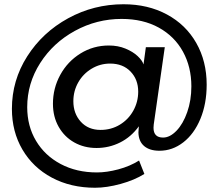

<svg xmlns="http://www.w3.org/2000/svg" viewBox="-20 -725 1027 903"><path d="M952 -327Q952 -237 922.5 -166Q893 -95 842 -55.5Q791 -16 730 -16Q684 -16 658 -38Q632 -60 631 -102L633 -131Q597 -81 545 -55Q493 -29 434 -29Q376 -29 329.5 -55Q283 -81 256 -128.5Q229 -176 229 -237Q229 -310 263.5 -373Q298 -436 358.5 -473.5Q419 -511 492 -511Q535 -511 570 -496.5Q605 -482 627 -461.5Q649 -441 655 -422L666 -503H755L703 -139Q702 -134 702 -124Q702 -78 747 -78Q779 -78 810 -110Q841 -142 860.5 -197.5Q880 -253 880 -319Q880 -410 840.5 -482Q801 -554 727 -595Q653 -636 552 -636Q435 -636 332.5 -580Q230 -524 169 -428.5Q108 -333 108 -221Q108 -132 149.5 -62.5Q191 7 265.5 46.5Q340 86 436 86Q482 86 536.5 71.5Q591 57 634 30L659 93Q613 122 547.5 140Q482 158 427 158Q313 158 224 110.5Q135 63 85.5 -21.5Q36 -106 36 -213Q36 -347 108 -460Q180 -573 300.5 -639Q421 -705 561 -705Q676 -705 765 -657Q854 -609 903 -523Q952 -437 952 -327ZM325 -249Q325 -191 360 -152.5Q395 -114 453 -114Q503 -114 543.5 -138.5Q584 -163 607 -204.5Q630 -246 630 -294Q630 -351 594 -388.5Q558 -426 498 -426Q451 -426 411 -402Q371 -378 348 -337.5Q325 -297 325 -249Z"/></svg>

Font: Gontserrat
Style: Italic
Weight: 400
Italic angle: -11.3°
Designer: Julieta Ulanovsky
Foundry: Julieta Ulanovsky
Version: Version 6.001